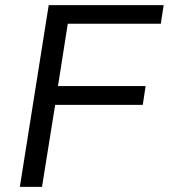

<svg xmlns="http://www.w3.org/2000/svg" viewBox="-20 -725 655 745"><path d="M57 0 169 -705H615L604 -633H243L205 -391H545L534 -318H194L143 0Z"/></svg>

Font: Nunito Sans 10pt
Style: Italic
Weight: 400
Italic angle: -9°
Designer: Vernon Adams
Foundry: Vernon Adams
Version: Version 3.101;gftools[0.9.27]